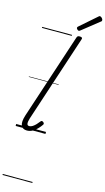

<svg xmlns="http://www.w3.org/2000/svg" viewBox="-243 -1325 1039 1891"><g transform="rotate(15 277.0 -379.5)"><path d="M117 15Q73 15 58 -19.5Q43 -54 65 -123L352 -994Q356 -1006 362 -1010.5Q368 -1015 382 -1015Q398 -1015 404.5 -1009Q411 -1003 406 -991L115 -107Q104 -71 106.5 -52Q109 -33 129 -33Q146 -33 163 -44Q180 -55 195.5 -71.5Q211 -88 223 -104Q229 -112 235 -113.5Q241 -115 250 -109Q260 -102 261.5 -95Q263 -88 258 -81Q243 -59 221.5 -36.5Q200 -14 174 0.5Q148 15 117 15ZM358 -1066Q350 -1066 341.5 -1074.5Q333 -1083 333 -1090Q333 -1093 334 -1096Q335 -1099 339 -1103L507 -1250Q511 -1253 514 -1256Q517 -1259 522 -1259Q529 -1259 536.5 -1253.5Q544 -1248 549 -1240.5Q554 -1233 554 -1226Q554 -1222 553 -1218.5Q552 -1215 546 -1211L372 -1073Q367 -1070 364 -1068Q361 -1066 358 -1066ZM0 490H304V500H0ZM0 -20H304V0H0ZM0 -505H304V-500H0ZM0 -1010H304V-1000H0Z"/></g></svg>

Font: Playwrite AU TAS Guides
Style: Regular
Weight: 400
Designer: Veronika Burian, José Scaglione
Foundry: TypeTogether
Version: Version 1.003